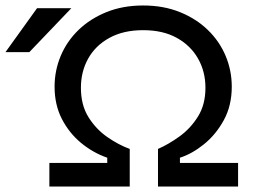

<svg xmlns="http://www.w3.org/2000/svg" viewBox="-20 -680 928 700"><path d="M160 0V-86H371V-105Q319 -123 275.5 -159Q232 -195 205.5 -246.5Q179 -298 179 -364Q179 -423 201.5 -476.5Q224 -530 266.5 -571Q309 -612 368.5 -636Q428 -660 502 -660Q576 -660 635.5 -636Q695 -612 737.5 -571Q780 -530 802.5 -476.5Q825 -423 825 -364Q825 -295 796 -242Q767 -189 723.5 -154Q680 -119 636 -105V-86H848V0H556V-137Q595 -154 635 -183Q675 -212 702 -255.5Q729 -299 729 -360Q729 -419 702 -466.5Q675 -514 624.5 -542Q574 -570 502 -570Q430 -570 379 -542Q328 -514 301.5 -466.5Q275 -419 275 -360Q275 -297 302.5 -253Q330 -209 371 -180.5Q412 -152 453 -137V0ZM0 -490 115 -650H240L87 -490Z"/></svg>

Font: Syne Medium
Style: Regular
Weight: 500
Designer: Lucas Descroix
Foundry: Bonjour Monde
Version: Version 2.200; ttfautohint (v1.8.4)